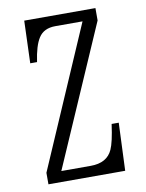

<svg xmlns="http://www.w3.org/2000/svg" viewBox="-85 -821 671 882"><g transform="rotate(-10 250.0 -380.0)"><path d="M89.8 -759.8H421.9V-702.1L137.7 -49.8H274.9Q351.1 -49.8 376.5 -106.4Q391.6 -139.6 402.8 -222.7H436L426.8 0H68.8V-53.7L353 -710H226.1Q171.9 -710 147.9 -671.9Q125.5 -637.2 114.7 -562H83Z"/></g></svg>

Font: BIZ UDMincho
Style: Regular
Weight: 400
Monospace: yes
Designer: TypeBank Co., Ltd.
Foundry: Morisawa Inc.
Version: Version 1.06